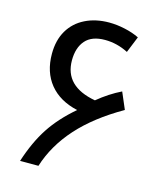

<svg xmlns="http://www.w3.org/2000/svg" viewBox="-105 -761 703 838"><g transform="rotate(15 247.0 -342.0)"><path d="M64.9 0Q94.2 -90.8 136.2 -155Q178.2 -219.2 248 -278.8Q166 -297.4 122.1 -351.3Q78.1 -405.3 78.1 -487.8Q78.1 -549.3 104 -593.3Q129.9 -637.2 177 -660.6Q224.1 -684.1 285.2 -684.1Q319.8 -684.1 356.4 -676Q393.1 -668 421.9 -653.8L392.1 -580.1Q341.3 -606 287.1 -606Q227.5 -606 198.7 -573Q169.9 -540 169.9 -482.9Q169.9 -365.2 312 -339.8Q362.8 -381.8 417 -408.2L449.2 -333Q326.7 -262.7 252.7 -180.2Q178.7 -97.7 147.9 0Z"/></g></svg>

Font: Noto Kufi Arabic
Style: Regular
Weight: 400
Designer: Monotype Design team
Foundry: Monotype Imaging Inc.
Version: Version 1.02